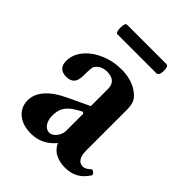

<svg xmlns="http://www.w3.org/2000/svg" viewBox="-170 -660 764 764"><g transform="rotate(45 212.0 -277.5)"><path d="M31.2 -73.2Q31.2 -107.9 57.4 -137.9Q83.5 -168 134.3 -191.9L225.6 -234.9V-331.5Q225.6 -354.5 212.6 -366.2Q199.7 -377.9 174.8 -377.9Q157.2 -377.9 143.8 -370.8Q130.4 -363.8 123 -351.1Q121.1 -347.2 120.1 -335.7Q119.1 -324.2 119.1 -301.3Q119.1 -273.4 108.2 -260.7Q97.2 -248 72.8 -248Q51.3 -248 40 -259.5Q28.8 -271 28.8 -293Q28.8 -328.1 53.5 -358.4Q78.1 -388.7 119.6 -406.7Q161.1 -424.8 209.5 -424.8Q236.8 -424.8 260.3 -418.2Q283.7 -411.6 301.8 -398.9Q320.8 -385.7 329.1 -370.1Q337.4 -354.5 337.4 -325.7V-97.2Q337.4 -70.3 346.4 -56.2Q355.5 -42 372.6 -42Q380.4 -42 387.9 -45.9Q395.5 -49.8 405.3 -59.1Q407.7 -61.5 413.1 -58.8Q418.5 -56.2 421.9 -51Q425.3 -45.9 423.3 -43Q405.3 -15.1 381.8 -2Q358.4 11.2 325.2 11.2Q295.9 11.2 272.5 -0.2Q249 -11.7 236.8 -38.1Q222.2 -21 206.3 -10.3Q190.4 0.5 172.4 5.9Q154.3 11.2 132.8 11.2Q102.5 11.2 79.6 0.7Q56.6 -9.8 43.9 -29.1Q31.2 -48.3 31.2 -73.2ZM225.6 -97.2V-191.9L219.2 -196.8Q189.5 -181.6 173.3 -168Q157.2 -154.3 150.4 -138.4Q143.6 -122.6 143.6 -99.1Q143.6 -83.5 148.7 -70.6Q153.8 -57.6 162.8 -50.3Q171.9 -43 183.1 -43Q193.4 -43 203.4 -50.8Q213.4 -58.6 219.5 -71.3Q225.6 -84 225.6 -97.2ZM87.9 -540Q87.9 -565.9 99.1 -565.9H318.8Q332 -565.9 332 -541Q332 -511.7 316.9 -511.7H99.1Q87.9 -511.7 87.9 -540Z"/></g></svg>

Font: Junicode Two Beta VF
Style: Regular
Weight: 400
Designer: Peter S. Baker
Foundry: Briery Creek Software
Version: Version 1.031 beta; ttfautohint (v1.8.1.43-b0c9)